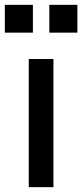

<svg xmlns="http://www.w3.org/2000/svg" viewBox="-53 -774 340 794"><path d="M168 0H66V-530H168ZM83 -639H-33V-754H83ZM267 -639H151V-754H267Z"/></svg>

Font: Tanohe Sans Medium
Style: Regular
Weight: 500
Designer: Village Type and Design LLC
Foundry: Cooper Hewitt Smithsonian Design Museum
Version: Version 1.00;September 29, 2021;FontCreator 13.0.0.2655 64-b